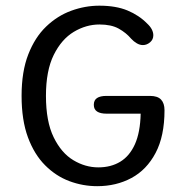

<svg xmlns="http://www.w3.org/2000/svg" viewBox="-20 -645 659 676"><path d="M322.2 10.5Q271.8 10.5 224.3 -7.2Q176.8 -25 138.8 -63.1Q100.7 -101.2 78.3 -161.7Q56 -222.2 56 -307.5Q56 -393 79.5 -453.3Q103 -513.7 142.6 -551.6Q182.2 -589.5 230.8 -607.2Q279.5 -625 329.8 -625Q388.3 -625 428.9 -608.1Q469.5 -591.2 498 -562.2Q509.3 -551.7 514.6 -541.2Q519.8 -530.8 519.8 -520.8Q519.8 -505.7 508.3 -496Q496.8 -486.3 483.2 -486.3Q472.3 -486.3 461.7 -492.5Q451 -498.7 441.8 -508.7Q424.3 -529.5 398 -544.2Q371.7 -558.8 330.2 -558.8Q283.2 -558.8 239.9 -532.9Q196.7 -507 169.2 -451.6Q141.8 -396.2 141.8 -307.5Q141.8 -217.3 168.9 -161.8Q196 -106.3 238.2 -81Q280.3 -55.7 326.2 -55.7Q370.5 -55.7 403.4 -75.6Q436.3 -95.5 455.1 -137.3Q473.8 -179.2 475.3 -244.8H355Q333.5 -244.8 321.9 -252.3Q310.3 -259.8 310.3 -276Q310.3 -292.3 321.6 -299.8Q332.8 -307.3 354.3 -307.3H508.5Q534.8 -307.3 547 -294.4Q559.2 -281.5 559.2 -256.8Q559.2 -165.8 527.8 -106.5Q496.5 -47.2 442.8 -18.3Q389.2 10.5 322.2 10.5Z"/></svg>

Font: Sono ExtraLight
Style: Regular
Weight: 200
Designer: Tyler Finck
Foundry: Tyler Finck
Version: Version 2.112